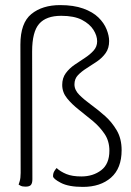

<svg xmlns="http://www.w3.org/2000/svg" viewBox="-20 -724 512 753"><path d="M80 8Q67 8 60 4Q53 0 53 0Q53 0 57 -12.5Q61 -25 61 -46L60 -549Q60 -634 103 -669Q146 -704 216 -704Q269 -704 306.5 -690.5Q344 -677 366 -655.5Q388 -634 398 -609Q408 -584 408 -563Q408 -535 394.5 -516Q381 -497 360.5 -483Q340 -469 320 -456.5Q300 -444 286 -429.5Q272 -415 272 -393Q272 -371 291 -352Q310 -333 337.5 -313Q365 -293 392 -269Q419 -245 438 -212.5Q457 -180 457 -135Q457 -64 415.5 -27.5Q374 9 305 9Q249 9 218.5 -7Q188 -23 188 -33Q188 -45 193.5 -53.5Q199 -62 202 -65Q217 -51 240 -41.5Q263 -32 299 -32Q345 -32 377 -56.5Q409 -81 409 -133Q409 -171 390 -199Q371 -227 344 -249.5Q317 -272 289.5 -293.5Q262 -315 243 -338.5Q224 -362 224 -391Q224 -418 238 -437Q252 -456 272.5 -470Q293 -484 313 -497Q333 -510 347 -525.5Q361 -541 361 -562Q361 -584 346.5 -607Q332 -630 301.5 -646Q271 -662 220 -662Q161 -662 133.5 -630.5Q106 -599 106 -522L107 -21Q107 -6 101.5 1Q96 8 80 8Z"/></svg>

Font: Yanone Kaffeesatz ExtraLight Light
Style: Regular
Weight: 300
Version: Version 2.003